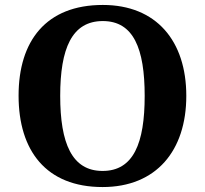

<svg xmlns="http://www.w3.org/2000/svg" viewBox="-20 -745 827 775"><path d="M394 10C611 10 732 -137 732 -358C732 -580 611 -725 395 -725C166 -725 55 -580 55 -359C55 -137 166 10 394 10ZM394 -55C270 -55 223 -167 223 -358C223 -549 270 -660 395 -660C519 -660 564 -549 564 -358C564 -167 519 -55 394 -55Z"/></svg>

Font: Noto Nastaliq Urdu
Style: Bold
Weight: 700
Designer: Monotype Design Team (Patrick Giasson: type design, Kamal Mansour: OpenType code, Glenda Bellarosa). Updated by Simon Co
Foundry: Monotype Imaging Inc., Simon Cozens
Version: Version 3.009